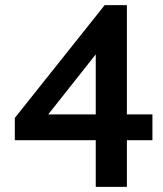

<svg xmlns="http://www.w3.org/2000/svg" viewBox="-20 -732 640 752"><path d="M355 0V-183H38V-270L390 -712H477V-284H577V-183H477V0ZM169 -284H355V-519Z"/></svg>

Font: Livvic SemiBold
Style: Regular
Weight: 600
Designer: Jacques Le Bailly, Baron von Fonthausen
Version: Version 1.001; ttfautohint (v1.8.2)